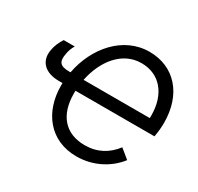

<svg xmlns="http://www.w3.org/2000/svg" viewBox="-152 -891 1117 1082"><g transform="rotate(30 406.5 -349.5)"><path d="M167 -310H191V-293C191 -124 290 9 465 9C574 9 668 -43 724 -116L664 -165C619 -105 556 -69 474 -69C346 -69 276 -153 276 -290V-309H790C796 -342 799 -372 799 -402C799 -589 690 -708 529 -708C358 -708 233 -560 200 -385H191C132 -385 115 -405 125 -460C129 -485 137 -505 148 -523H76C60 -500 45 -465 41 -437C27 -360 77 -310 167 -310ZM285 -385C312 -518 395 -630 522 -630C643 -630 716 -537 716 -403V-385Z"/></g></svg>

Font: Fixel Text 20240404
Style: Italic
Weight: 400
Width: 4
Italic angle: -10°
Designer: AlfaBravo + MacPaw
Foundry: Kyrylo Tkachov, Marchela Mozhyna, Serhii Makarenko, Maria Weinstein, Zakhar Kryvoshyya
Version: Version 1.211;Glyphs 3.2 (3225)